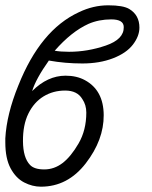

<svg xmlns="http://www.w3.org/2000/svg" viewBox="-23 -700 573 723"><path d="M98 -357Q156 -415 224 -415Q266 -415 297 -398Q367 -360 367.5 -266.5Q368 -173 300 -85Q232 3 131 3Q99 3 68 -13Q37 -29 17 -66Q-3 -103 -3 -164V-179Q2 -270 46 -378Q129 -587 274 -654Q328 -680 384.5 -680Q441 -680 464 -666Q502 -643 502 -596Q502 -564 477.5 -532Q453 -500 402.5 -480.5Q352 -461 287 -461Q222 -461 161 -472Q112 -403 98 -357ZM183 -509Q205 -505 237 -505Q307 -505 375.5 -528.5Q444 -552 443 -598Q443 -627 396 -627Q349 -627 310 -610Q246 -581 183 -509ZM302 -276Q302 -305 287 -327Q268 -359 222.5 -359Q177 -359 141 -337Q105 -315 84 -272.5Q63 -230 63.5 -168Q64 -106 90 -79Q106 -62 143.5 -62Q181 -62 212.5 -86Q244 -110 273 -160Q302 -210 302 -276Z"/></svg>

Font: LXGW Bright GB
Style: Italic
Weight: 400
Italic angle: -12°
Designer: Christian Thalmann (Catharsis Fonts)
Foundry: LXGW / Christian Thalmann (Catharsis Fonts) / Fontworks Inc.
Version: Version 5.510